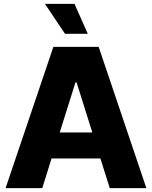

<svg xmlns="http://www.w3.org/2000/svg" viewBox="-20 -969 783 989"><path d="M197.8 0H8.8L254.9 -727.5H488.3L733.9 0H545.4L497.1 -152.8H245.6ZM368.7 -544.4 287.6 -286.6H455.6L374.5 -544.4ZM314.9 -794.9 211.4 -949.2H363.8L432.1 -794.9Z"/></svg>

Font: Inter Tight ExtraBold
Style: Regular
Weight: 800
Designer: Rasmus Andersson
Foundry: rsms
Version: Version 3.004; ttfautohint (v1.8.4.7-5d5b)